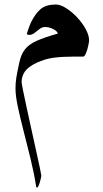

<svg xmlns="http://www.w3.org/2000/svg" viewBox="-20 -371 452 846"><path d="M372.6 -192.4Q372.6 -187 368.9 -169.7Q365.2 -152.3 359.1 -137Q353 -121.6 346.2 -121.6H304.7Q254.4 -121.6 216.6 -116.7Q178.7 -111.8 141.1 -94.2Q104 -76.7 89.6 -55.7Q75.2 -34.7 75.2 -9.8Q75.2 -3.9 81.5 27.3Q87.9 58.6 97.7 104.2Q107.4 149.9 118.7 200.2Q129.9 250.5 139.6 295.2Q149.4 339.8 155.8 369.6Q162.1 399.4 162.1 402.8Q162.1 406.7 158.9 419.4Q155.8 432.1 151.6 443.6Q147.5 455.1 143.6 455.1Q139.6 455.1 139.6 452.6Q129.9 391.1 114.5 328.1Q99.1 265.1 84 206.5Q68.8 147.9 58.6 99.4Q48.3 50.8 48.3 19Q48.3 -5.9 51.8 -28.1Q55.2 -50.3 64.5 -92.8Q72.3 -130.9 89.8 -153.3Q107.4 -175.8 141.8 -191.2Q176.3 -206.5 234.9 -223.1Q231.9 -234.4 213.9 -243.2Q195.8 -252 178.2 -252Q166 -252 154.8 -243.4Q143.6 -234.9 132.3 -226.1Q121.1 -217.3 108.9 -217.3Q106.9 -217.3 102.8 -218Q98.6 -218.8 98.6 -223.1Q98.6 -224.1 104.7 -242.2Q110.8 -260.3 116.7 -272.5Q135.3 -311 159.2 -331.1Q183.1 -351.1 226.1 -351.1Q246.1 -351.1 271.2 -335.2Q296.4 -319.3 319.6 -294.7Q342.8 -270 357.7 -242.7Q372.6 -215.3 372.6 -192.4Z"/></svg>

Font: Rohingya Solluk
Style: Regular
Weight: 400
Designer: SIL International
Foundry: SIL International
Version: Version 1.001